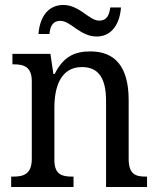

<svg xmlns="http://www.w3.org/2000/svg" viewBox="-20 -753 637 773"><path d="M369 -606C434 -606 463 -663 467 -723H424C420 -696 413 -670 379 -670C339 -670 300 -733 235 -733C168 -733 139 -676 135 -616H179C182 -643 189 -669 224 -669C264 -669 303 -606 369 -606ZM25 0H276V-42H271C231 -42 199 -49 199 -109V-320C199 -406 226 -483 310 -483C381 -483 407 -432 407 -346V0H572V-42H567C526 -42 498 -51 498 -114V-350C498 -487 441 -546 344 -546C282 -546 236 -527 200 -455H195L183 -536H30V-494H35C75 -494 108 -485 108 -426V-114C108 -51 74 -42 33 -42H25Z"/></svg>

Font: Noto Serif Ethiopic SemiCondensed
Style: Regular
Weight: 400
Width: 4
Designer: Monotype Design Team
Foundry: Monotype Imaging Inc.
Version: Version 2.102